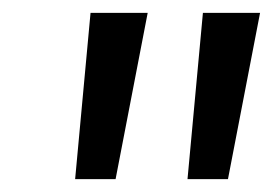

<svg xmlns="http://www.w3.org/2000/svg" viewBox="-20 -708 425 299"><path d="M97 -429 121 -688H210L160 -429ZM272 -429 296 -688H385L335 -429Z"/></svg>

Font: Fira Sans TEST Book
Style: Italic
Weight: 350
Italic angle: -8°
Designer: Carrois Corporate & Edenspiekermann AG
Foundry: Carrois Corporate GbR & Edenspiekermann AG
Version: Version 4.201